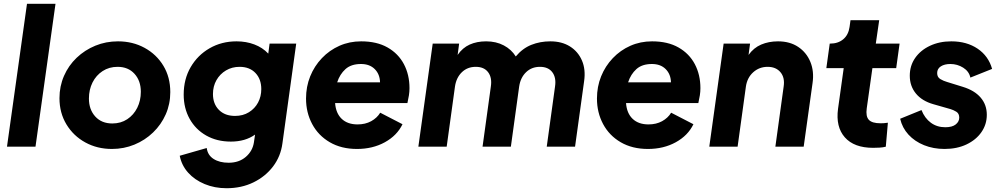

<svg xmlns="http://www.w3.org/2000/svg" viewBox="-20 -777 5296 1017"><path d="M17 0 123 -757H274L168 0Z M573 12Q495 12 432 -22.5Q369 -57 332 -118Q295 -179 295 -257Q295 -320 319 -375Q343 -430 386 -471Q429 -512 485 -535Q541 -558 605 -558Q683 -558 746 -523.5Q809 -489 845.5 -428.5Q882 -368 882 -289Q882 -226 858 -171.5Q834 -117 791 -75.5Q748 -34 692 -11Q636 12 573 12ZM575 -123Q620 -123 654 -145.5Q688 -168 707 -206Q726 -244 726 -291Q726 -349 692.5 -386Q659 -423 603 -423Q558 -423 523.5 -400.5Q489 -378 470 -340Q451 -302 451 -255Q451 -197 484.5 -160Q518 -123 575 -123Z M1180 220Q1117 220 1064 198Q1011 176 976.5 137.5Q942 99 932 48L1075 7Q1080 45 1111.5 65Q1143 85 1191 85Q1246 85 1282 54Q1318 23 1325 -23L1331 -64Q1279 -27 1203 -27Q1129 -27 1072.5 -59Q1016 -91 984.5 -147.5Q953 -204 953 -276Q953 -358 990 -421.5Q1027 -485 1090.5 -521.5Q1154 -558 1233 -558Q1284 -558 1327.5 -541.5Q1371 -525 1401 -493L1408 -546H1549L1476 -18Q1467 51 1426.5 104.5Q1386 158 1322.5 189Q1259 220 1180 220ZM1225 -163Q1267 -163 1298.5 -182.5Q1330 -202 1347 -234Q1364 -266 1364 -305Q1364 -358 1333 -390.5Q1302 -423 1249 -423Q1209 -423 1177 -404Q1145 -385 1126.5 -352.5Q1108 -320 1108 -279Q1108 -227 1139.5 -195Q1171 -163 1225 -163Z M1871 12Q1788 12 1727 -23.5Q1666 -59 1633.5 -120Q1601 -181 1601 -255Q1601 -318 1623 -372.5Q1645 -427 1685 -469Q1725 -511 1778 -534.5Q1831 -558 1893 -558Q1976 -558 2033 -525.5Q2090 -493 2119.5 -437Q2149 -381 2149 -310Q2149 -291 2146 -272Q2143 -253 2138 -231H1755Q1759 -177 1790 -147.5Q1821 -118 1874 -118Q1915 -118 1946 -135Q1977 -152 1994 -180L2112 -119Q2083 -59 2018.5 -23.5Q1954 12 1871 12ZM1892 -438Q1840 -438 1810 -411Q1780 -384 1766 -341H1993Q1992 -384 1965 -411Q1938 -438 1892 -438Z M2196 0 2272 -546H2412L2404 -486Q2430 -524 2468 -541Q2506 -558 2555 -558Q2608 -558 2648.5 -536.5Q2689 -515 2712 -478Q2748 -521 2794.5 -539.5Q2841 -558 2895 -558Q2956 -558 2999 -531Q3042 -504 3062.5 -456.5Q3083 -409 3074 -347L3026 0H2876L2920 -319Q2927 -366 2905.5 -394.5Q2884 -423 2840 -423Q2796 -423 2766.5 -394.5Q2737 -366 2730 -319L2686 0H2536L2580 -319Q2587 -366 2565.5 -394.5Q2544 -423 2500 -423Q2456 -423 2426.5 -394.5Q2397 -366 2390 -319L2346 0Z M3412 12Q3329 12 3268 -23.5Q3207 -59 3174.5 -120Q3142 -181 3142 -255Q3142 -318 3164 -372.5Q3186 -427 3226 -469Q3266 -511 3319 -534.5Q3372 -558 3434 -558Q3517 -558 3574 -525.5Q3631 -493 3660.5 -437Q3690 -381 3690 -310Q3690 -291 3687 -272Q3684 -253 3679 -231H3296Q3300 -177 3331 -147.5Q3362 -118 3415 -118Q3456 -118 3487 -135Q3518 -152 3535 -180L3653 -119Q3624 -59 3559.5 -23.5Q3495 12 3412 12ZM3433 -438Q3381 -438 3351 -411Q3321 -384 3307 -341H3534Q3533 -384 3506 -411Q3479 -438 3433 -438Z M3737 0 3813 -546H3953L3945 -486Q3972 -524 4012 -541Q4052 -558 4101 -558Q4164 -558 4208 -528.5Q4252 -499 4272.5 -449Q4293 -399 4284 -337L4237 0H4087L4131 -319Q4138 -366 4114 -394.5Q4090 -423 4046 -423Q4002 -423 3970 -394.5Q3938 -366 3931 -319L3887 0Z M4605 6Q4504 6 4455 -49.5Q4406 -105 4419 -201L4449 -416H4357L4375 -546H4377Q4419 -546 4446.5 -569Q4474 -592 4480 -634L4485 -670H4637L4619 -546H4745L4727 -416H4601L4571 -203Q4565 -161 4582 -142.5Q4599 -124 4644 -124Q4653 -124 4661.5 -124.5Q4670 -125 4683 -127L4672 0Q4657 4 4638.5 5Q4620 6 4605 6Z M4983 12Q4924 12 4874.5 -8Q4825 -28 4792 -64Q4759 -100 4748 -148L4861 -194Q4878 -151 4910.5 -127Q4943 -103 4987 -103Q5024 -103 5042.5 -118Q5061 -133 5061 -154Q5061 -176 5045 -185.5Q5029 -195 5015 -199L4924 -225Q4864 -242 4831.5 -281.5Q4799 -321 4799 -376Q4799 -429 4827.5 -470Q4856 -511 4906 -534.5Q4956 -558 5019 -558Q5101 -558 5158.5 -519Q5216 -480 5235 -412L5120 -366Q5113 -399 5082 -418.5Q5051 -438 5014 -438Q4983 -438 4963.5 -425.5Q4944 -413 4944 -390Q4944 -368 4961 -358Q4978 -348 4996 -343L5080 -317Q5142 -298 5174.5 -260Q5207 -222 5207 -169Q5207 -118 5178.5 -77Q5150 -36 5099.5 -12Q5049 12 4983 12Z"/></svg>

Font: Plus Jakarta Sans ExtraBold
Style: Italic
Weight: 800
Italic angle: -8°
Designer: Gumpita Rahayu
Foundry: Tokotype
Version: Version 2.071; ttfautohint (v1.8.4.7-5d5b);gftools[0.9.29]